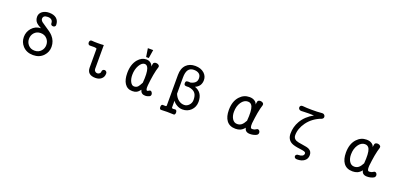

<svg xmlns="http://www.w3.org/2000/svg" viewBox="23 -1829 6453 3082"><g transform="rotate(20 3250.0 -288.5)"><path d="M505.9 -710.9Q437.5 -710.9 390.6 -677.7Q341.8 -641.6 341.8 -585Q341.8 -526.4 378.9 -487.3Q400.4 -464.8 456.1 -435.5L462.9 -431.6Q369.1 -428.7 308.6 -358.4Q252.9 -293 252.9 -207Q252.9 -119.1 311.5 -54.7Q377.9 17.6 489.3 17.6Q599.6 17.6 666 -54.7Q725.6 -119.1 725.6 -207Q725.6 -307.6 657.2 -382.8Q617.2 -425.8 523.4 -484.4Q472.7 -516.6 455.1 -531.2Q426.8 -556.6 426.8 -580.1Q426.8 -608.4 445.3 -624Q465.8 -639.6 505.9 -639.6Q546.9 -639.6 569.3 -621.1Q593.8 -601.6 593.8 -561.5Q593.8 -544.9 606.4 -535.2Q617.2 -526.4 634.8 -526.4Q651.4 -526.4 662.1 -535.2Q675.8 -545.9 675.8 -562.5Q675.8 -635.7 627.9 -674.8Q583 -710.9 505.9 -710.9ZM488.3 -357.4Q557.6 -357.4 599.6 -308.6Q636.7 -265.6 636.7 -207Q636.7 -149.4 599.6 -106.4Q557.6 -57.6 488.3 -57.6Q418.9 -57.6 377 -106.4Q340.8 -149.4 340.8 -207Q340.8 -265.6 377 -308.6Q418.9 -357.4 488.3 -357.4Z M1414.1 -423.8V-105.5Q1414.1 -43 1451.2 -10.7Q1487.3 19.5 1555.7 19.5Q1617.2 19.5 1655.3 -12.7Q1696.3 -45.9 1696.3 -105.5Q1696.3 -127 1682.6 -138.7Q1670.9 -150.4 1654.3 -150.4Q1636.7 -150.4 1625 -139.6Q1612.3 -127 1612.3 -105.5Q1612.3 -86.9 1595.7 -74.2Q1580.1 -60.5 1559.6 -60.5Q1537.1 -60.5 1521.5 -75.2Q1503.9 -90.8 1503.9 -114.3V-522.5Q1457 -517.6 1394.5 -518.6Q1335 -518.6 1300.8 -522.5Q1282.2 -525.4 1271.5 -511.7Q1261.7 -500 1261.7 -480.5Q1261.7 -461.9 1271.5 -450.2Q1282.2 -436.5 1300.8 -438.5Q1350.6 -441.4 1374 -439.5Q1414.1 -437.5 1414.1 -423.8Z M2480.5 -5.9Q2494.1 -15.6 2496.1 -33.2Q2498 -48.8 2489.3 -65.4Q2481.4 -82 2468.8 -87.9Q2454.1 -95.7 2440.4 -85.9Q2427.7 -77.1 2420.9 -74.2Q2415 -71.3 2410.2 -71.3Q2395.5 -71.3 2390.6 -93.8Q2385.7 -114.3 2389.6 -159.2Q2398.4 -252.9 2414.1 -341.8Q2430.7 -433.6 2449.2 -486.3Q2455.1 -506.8 2440.4 -521.5Q2427.7 -534.2 2406.2 -538.1Q2383.8 -542 2366.2 -534.2Q2347.7 -525.4 2345.7 -505.9L2339.8 -471.7L2338.9 -458Q2332 -490.2 2303.7 -513.7Q2271.5 -540 2226.6 -540Q2146.5 -540 2084 -466.8Q2010.7 -378.9 2010.7 -230.5Q2010.7 -118.2 2052.7 -53.7Q2097.7 15.6 2184.6 15.6Q2228.5 15.6 2255.9 1Q2286.1 -14.6 2317.4 -55.7Q2324.2 -20.5 2346.7 -2.9Q2368.2 14.6 2404.3 14.6Q2422.9 14.6 2441.4 9.8Q2462.9 3.9 2480.5 -5.9ZM2298.8 -168Q2266.6 -107.4 2249 -88.9Q2224.6 -64.5 2184.6 -64.5Q2147.5 -64.5 2121.1 -114.3Q2096.7 -162.1 2096.7 -230.5Q2096.7 -323.2 2136.7 -393.6Q2176.8 -462.9 2226.6 -462.9Q2267.6 -462.9 2287.1 -411.1Q2313.5 -338.9 2298.8 -168ZM2276.4 -717.8H2185.5L2208 -574.2H2253.9Z M2786.1 42Q2786.1 54.7 2775.4 57.6Q2769.5 59.6 2748 57.6L2724.6 56.6Q2710 54.7 2702.1 68.4Q2695.3 81.1 2695.3 99.6Q2695.3 118.2 2702.1 129.9Q2710 142.6 2724.6 140.6Q2771.5 137.7 2827.1 137.7Q2882.8 137.7 2934.6 140.6Q2948.2 143.6 2957 130.9Q2964.8 119.1 2964.8 100.6Q2964.8 81.1 2957 68.4Q2948.2 54.7 2934.6 56.6H2927.7Q2902.3 60.5 2892.6 58.6Q2876 56.6 2876 42V-71.3Q2899.4 -36.1 2939.5 -12.7Q2987.3 17.6 3043 17.6Q3127 17.6 3184.6 -38.1Q3245.1 -96.7 3245.1 -186.5Q3245.1 -269.5 3209 -321.3Q3175.8 -370.1 3108.4 -393.6Q3157.2 -414.1 3182.6 -452.1Q3207 -490.2 3207 -543Q3207 -610.4 3155.3 -658.2Q3096.7 -710.9 3001 -710.9Q2904.3 -710.9 2847.7 -654.3Q2786.1 -592.8 2786.1 -479.5ZM3001 -643.6Q3058.6 -643.6 3090.8 -617.2Q3122.1 -591.8 3122.1 -543Q3122.1 -502 3100.6 -476.6Q3075.2 -446.3 3017.6 -432.6Q2968.8 -437.5 2953.1 -430.7Q2934.6 -423.8 2934.6 -393.6Q2934.6 -365.2 2953.1 -357.4Q2969.7 -351.6 3017.6 -354.5Q3098.6 -342.8 3130.9 -297.9Q3159.2 -260.7 3159.2 -186.5Q3159.2 -134.8 3124 -97.7Q3089.8 -60.5 3043 -60.5Q2990.2 -60.5 2947.3 -92.8Q2902.3 -126 2876 -190.4V-467.8Q2876 -555.7 2906.2 -599.6Q2937.5 -643.6 3001 -643.6Z M4230.5 -485.4Q4236.3 -505.9 4222.7 -520.5Q4210 -534.2 4187.5 -538.1Q4165 -542 4148.4 -534.2Q4128.9 -525.4 4127 -505.9L4121.1 -471.7L4120.1 -458Q4113.3 -490.2 4082 -512.7Q4045.9 -539.1 3989.3 -539.1Q3892.6 -539.1 3825.2 -465.8Q3746.1 -380.9 3746.1 -230.5Q3746.1 -117.2 3793 -52.7Q3843.8 17.6 3946.3 17.6Q3992.2 17.6 4027.3 2.9Q4067.4 -14.6 4099.6 -55.7Q4106.4 -18.6 4129.9 -1Q4153.3 16.6 4195.3 16.6Q4227.5 16.6 4253.9 9.8Q4285.2 2.9 4309.6 -11.7Q4325.2 -22.5 4329.1 -42Q4332 -58.6 4324.2 -75.2Q4315.4 -91.8 4300.8 -97.7Q4285.2 -103.5 4269.5 -91.8Q4250 -79.1 4232.4 -74.2Q4219.7 -70.3 4201.2 -70.3Q4180.7 -70.3 4173.8 -92.8Q4167 -112.3 4169.9 -158.2Q4180.7 -255.9 4195.3 -340.8Q4212.9 -433.6 4230.5 -485.4ZM3989.3 -461.9Q4043.9 -461.9 4066.4 -410.2Q4094.7 -342.8 4080.1 -168Q4050.8 -112.3 4020.5 -87.9Q3989.3 -63.5 3946.3 -63.5Q3893.6 -63.5 3862.3 -113.3Q3833 -160.2 3833 -230.5Q3833 -325.2 3877.9 -393.6Q3923.8 -461.9 3989.3 -461.9Z M5168.9 -694.3Q5087.9 -686.5 4996.1 -687.5Q4906.2 -687.5 4843.8 -694.3Q4820.3 -697.3 4806.6 -685.5Q4793.9 -673.8 4793.9 -656.2Q4793.9 -638.7 4806.6 -626Q4820.3 -612.3 4843.8 -612.3L4892.6 -614.3Q4947.3 -615.2 4974.6 -616.2Q5018.6 -616.2 5060.5 -614.3Q4927.7 -541 4862.3 -426.8Q4805.7 -328.1 4805.7 -213.9Q4805.7 -113.3 4883.8 -70.3Q4928.7 -45.9 5034.2 -33.2Q5086.9 -26.4 5104.5 -20.5Q5133.8 -10.7 5133.8 8.8Q5133.8 39.1 5106.4 53.7Q5085 66.4 5046.9 66.4Q5023.4 64.5 5008.8 77.1Q4996.1 87.9 4996.1 103.5Q4996.1 120.1 5008.8 130.9Q5022.5 142.6 5045.9 141.6Q5124 141.6 5168.9 106.4Q5215.8 71.3 5215.8 7.8Q5215.8 -56.6 5162.1 -84Q5129.9 -100.6 5046.9 -111.3Q4964.8 -122.1 4935.5 -135.7Q4885.7 -159.2 4885.7 -213.9Q4885.7 -328.1 4964.8 -437.5Q5051.8 -555.7 5196.3 -607.4Q5214.8 -615.2 5221.7 -630.9Q5227.5 -644.5 5222.7 -661.1Q5217.8 -676.8 5204.1 -686.5Q5188.5 -697.3 5168.9 -694.3Z M6230.5 -485.4Q6236.3 -505.9 6222.7 -520.5Q6210 -534.2 6187.5 -538.1Q6165 -542 6148.4 -534.2Q6128.9 -525.4 6127 -505.9L6121.1 -471.7L6120.1 -458Q6113.3 -490.2 6082 -512.7Q6045.9 -539.1 5989.3 -539.1Q5892.6 -539.1 5825.2 -465.8Q5746.1 -380.9 5746.1 -230.5Q5746.1 -117.2 5793 -52.7Q5843.8 17.6 5946.3 17.6Q5992.2 17.6 6027.3 2.9Q6067.4 -14.6 6099.6 -55.7Q6106.4 -18.6 6129.9 -1Q6153.3 16.6 6195.3 16.6Q6227.5 16.6 6253.9 9.8Q6285.2 2.9 6309.6 -11.7Q6325.2 -22.5 6329.1 -42Q6332 -58.6 6324.2 -75.2Q6315.4 -91.8 6300.8 -97.7Q6285.2 -103.5 6269.5 -91.8Q6250 -79.1 6232.4 -74.2Q6219.7 -70.3 6201.2 -70.3Q6180.7 -70.3 6173.8 -92.8Q6167 -112.3 6169.9 -158.2Q6180.7 -255.9 6195.3 -340.8Q6212.9 -433.6 6230.5 -485.4ZM5989.3 -461.9Q6043.9 -461.9 6066.4 -410.2Q6094.7 -342.8 6080.1 -168Q6050.8 -112.3 6020.5 -87.9Q5989.3 -63.5 5946.3 -63.5Q5893.6 -63.5 5862.3 -113.3Q5833 -160.2 5833 -230.5Q5833 -325.2 5877.9 -393.6Q5923.8 -461.9 5989.3 -461.9Z"/></g></svg>

Font: GungsuhChe
Style: Regular
Weight: 400
Monospace: yes
Version: Version 2.21